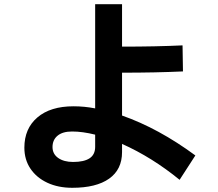

<svg xmlns="http://www.w3.org/2000/svg" viewBox="-20 -835 1040 914"><path d="M835 21Q704 -86 561 -150V-111Q561 -28 499.5 15.5Q438 59 324 59Q257 59 205.5 35Q154 11 125 -32Q96 -75 96 -132Q96 -223 158 -276Q220 -329 330 -329Q382 -329 433 -319V-815H561V-613Q723 -613 849 -619L851 -495Q722 -489 561 -489V-285Q735 -224 910 -95ZM433 -194Q373 -209 323 -209Q278 -209 254 -189Q230 -169 230 -135Q230 -102 257 -83Q284 -64 328 -64Q380 -64 406.5 -81.5Q433 -99 433 -136Z"/></svg>

Font: IBM Plex Sans JP
Style: Bold
Weight: 700
Designer: Mike Abbink; Paul van der Laan; Pieter van Rosmalen; Wujin Sim; Yejin Wi; Jinhee Kim; Boomi Park; Yona Kim; Kichan Ma
Foundry: Sandoll Inc.
Version: Version 1.001